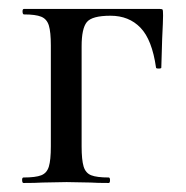

<svg xmlns="http://www.w3.org/2000/svg" viewBox="-20 -406 413 426"><path d="M339.8 -319.8 337.9 -255.9Q337.9 -253.9 332 -253.9Q326.2 -253.9 326.2 -255.9Q317.4 -317.9 291.7 -344.5Q266.1 -371.1 225.1 -371.1Q184.1 -371.1 172.6 -356.9Q161.1 -342.8 161.1 -303.2V-81.1Q161.1 -51.3 165.5 -36.6Q169.9 -22 182.4 -17.1Q194.8 -12.2 221.2 -12.2Q224.1 -12.2 224.1 -6.1Q224.1 0 221.2 0Q195.3 0 181.2 -1L127.9 -2L74.2 -1Q59.1 0 32.2 0Q29.3 0 29.1 -6.1Q28.8 -12.2 32.2 -12.2Q59.1 -12.2 71.5 -17.1Q84 -22 88.4 -36.4Q92.8 -50.8 92.8 -81.1V-305.2Q92.8 -335 88.4 -349.4Q84 -363.8 71.5 -368.9Q59.1 -374 33.2 -374Q30.3 -374 30 -380.1Q29.8 -386.2 33.2 -386.2H334Q339.8 -386.2 340.8 -384.5Q341.8 -382.8 341.8 -371.3Q341.8 -359.9 339.8 -319.8Z"/></svg>

Font: Cormorant-Medium
Style: Regular
Weight: 500
Designer: Christian Thalmann (Catharsis Fonts)
Version: Version 3.000